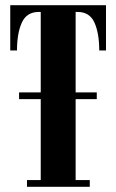

<svg xmlns="http://www.w3.org/2000/svg" viewBox="-20 -720 448 740"><path d="M84 0V-26H137V-338H53.5V-364H137V-674H129.5Q83 -674 64.2 -633Q45.5 -592 45.5 -525.5H19.5V-700H388.5V-525.5H362.5Q362.5 -592 344 -633Q325.5 -674 279 -674H271.5V-364H353V-338H271.5V-26H326V0Z"/></svg>

Font: Imbue 50pt ExtraBold
Style: Regular
Weight: 800
Designer: Tyler Finck
Foundry: Etcetera Type Company
Version: Version 1.102; ttfautohint (v1.8.3)